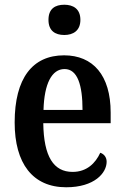

<svg xmlns="http://www.w3.org/2000/svg" viewBox="-20 -782 526 812"><path d="M252 -634C289 -634 320 -652 320 -698C320 -745 289 -762 252 -762C213 -762 185 -745 185 -698C185 -652 213 -634 252 -634ZM260 10C380 10 431 -51 431 -98C431 -118 419 -131 404 -136C384 -92 347 -55 287 -55C207 -55 165 -119 163 -261H448V-306C448 -464 373 -548 251 -548C118 -548 42 -452 42 -264C42 -91 118 10 260 10ZM329 -317H164C167 -428 199 -490 253 -490C308 -490 329 -422 329 -317Z"/></svg>

Font: Noto Serif Georgian Condensed SemiBold
Style: Regular
Weight: 600
Width: 3
Designer: Monotype Design Team, Akaki Razmadze
Foundry: Google LLC
Version: Version 2.003